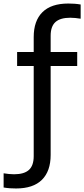

<svg xmlns="http://www.w3.org/2000/svg" viewBox="-90 -838 476 1088"><path d="M1 230Q-15.5 230 -33.8 228.8Q-52 227.5 -69.5 224.5V144Q-53 146.5 -39.2 148Q-25.5 149.5 -10 149.5Q46.5 149.5 73.8 125Q101 100.5 101 47V-464H7V-543.5H101V-628Q101 -720 150.5 -769Q200 -818 297 -818Q313.5 -818 331.8 -816.8Q350 -815.5 367 -812.5V-732Q350.5 -734.5 337 -736Q323.5 -737.5 308 -737.5Q251.5 -737.5 224.2 -713Q197 -688.5 197 -635V-543.5H347.5V-464H197V40Q197 132 147.5 181Q98 230 1 230Z"/></svg>

Font: Encode Sans Semi Condensed Medium
Style: Regular
Weight: 500
Width: 4
Designer: Multiple Designers
Foundry: Impallari Type
Version: Version 3.000; ttfautohint (v1.8.3) -l 8 -r 50 -G 200 -x 14 